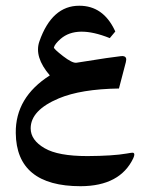

<svg xmlns="http://www.w3.org/2000/svg" viewBox="-20 -412 523 666"><path d="M86.4 33.2Q86.4 74.2 134.8 102.1Q181.2 129.4 283.2 129.4Q371.6 128.9 419.4 120.6Q438 117.2 440.9 117.7Q450.2 119.6 442.4 136.7Q396.5 233.4 259.8 233.9Q36.6 233.9 34.7 49.3Q33.2 -74.2 152.8 -150.4Q97.7 -214.8 116.7 -268.6Q160.2 -392.6 255.4 -392.1Q337.4 -392.1 377.9 -307.1L379.9 -302.7L360.8 -279.8Q246.6 -325.7 190.4 -277.3Q170.4 -259.8 167 -247.6Q165.5 -243.2 198.7 -217.3Q230.5 -192.9 244.6 -194.3Q295.9 -202.6 348.1 -210.4L399.9 -217.3Q413.6 -218.8 417 -210.9Q418.9 -205.6 416.5 -196.3L392.6 -105Q260.7 -103 184.1 -70.8Q86.4 -29.8 86.4 33.2Z"/></svg>

Font: Parastoo Print
Style: Print-Bold
Weight: 700
Foundry: Saber Rastikerdar (saber.rastikerdar@gmail.com)
Version: Version 1.0.0-alpha3